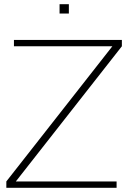

<svg xmlns="http://www.w3.org/2000/svg" viewBox="-20 -889 607 909"><path d="M10 0V-30L512 -670H46V-700H557V-670L55 -30H532V0ZM262 -825V-869H306V-825Z"/></svg>

Font: Panamera Light
Style: Regular
Weight: 300
Designer: Bastien Sozeau
Foundry: NBR — Bastien Sozeau
Version: Version 3.002; ttfautohint (v1.8.4.7-5d5b);gftools[0.9.33]